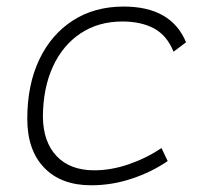

<svg xmlns="http://www.w3.org/2000/svg" viewBox="-20 -547 626 577"><path d="M263.2 -35.2Q314.5 -35.2 367.4 -53.5Q420.4 -71.8 465.3 -102.1L483.9 -63Q436.5 -30.3 376.7 -10.3Q316.9 9.8 253.9 9.8Q163.6 9.8 112.8 -43Q62 -95.7 62 -189.9Q62 -292 97.9 -367.7Q133.8 -443.4 199 -485.4Q264.2 -527.3 351.6 -527.3Q494.6 -527.3 539.1 -419.9L501.5 -391.6Q481.9 -440.4 443.1 -461.4Q404.3 -482.4 347.7 -482.4Q275.9 -482.4 222.2 -446.8Q168.5 -411.1 138.9 -346.7Q109.4 -282.2 108.9 -195.8Q109.9 -120.1 150.4 -77.6Q190.9 -35.2 263.2 -35.2Z"/></svg>

Font: Cascadia Code ExtraLight
Style: Italic
Weight: 200
Italic angle: -10°
Monospace: yes
Designer: Aaron Bell
Foundry: Saja Typeworks
Version: Version 2404.023; ttfautohint (v1.8.4)